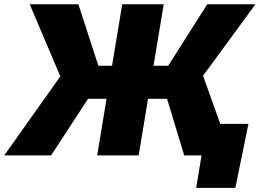

<svg xmlns="http://www.w3.org/2000/svg" viewBox="-54 -748 1249 924"><path d="M733.9 -727.5 613.3 0H413.6L534.2 -727.5ZM-33.7 0 236.3 -380.4 88.9 -727.5H323.2L419.4 -431.6H755.4L943.4 -727.5H1175.3L923.3 -383.3L1060.5 0H832.5L750 -272.5H369.6L191.9 0ZM890.1 156.2 916 0H869.1L894.5 -151.9H1141.6L1078.6 156.2Z"/></svg>

Font: Inter 24pt Black
Style: Italic
Weight: 900
Italic angle: -9.3988°
Designer: Rasmus Andersson
Foundry: rsms
Version: Version 4.001;git-66647c0bb